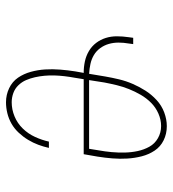

<svg xmlns="http://www.w3.org/2000/svg" viewBox="12 -580 576 640"><g transform="rotate(90 300.0 -260.0)"><path d="M321 8Q296 8 274 -2.5Q252 -13 239 -32Q226 -51 219.5 -74.5Q213 -98 211.5 -122.5Q210 -147 212 -172.5Q214 -198 218 -223L223 -251Q203 -251 184.5 -255Q166 -259 150 -268.5Q134 -278 123 -292.5Q112 -307 106.5 -324.5Q101 -342 101 -361.5Q101 -381 104 -401L106 -416H127L125 -401Q122 -384 122 -367Q122 -350 126.5 -334.5Q131 -319 140.5 -306Q150 -293 163.5 -285Q177 -277 193 -273.5Q209 -270 226 -269L235 -323Q239 -346 244.5 -369Q250 -392 259.5 -414Q269 -436 282 -456.5Q295 -477 313.5 -494Q332 -511 355 -519.5Q378 -528 400 -528H401Q426 -528 447.5 -517.5Q469 -507 482 -487.5Q495 -468 501 -444.5Q507 -421 508.5 -396.5Q510 -372 508 -347Q506 -322 502 -297L494 -251H244L239 -220Q236 -204 234 -187Q232 -170 231.5 -153.5Q231 -137 232.5 -120.5Q234 -104 237.5 -88.5Q241 -73 247 -59Q253 -45 264 -33.5Q275 -22 290 -16.5Q305 -11 321 -11Q345 -11 368 -20.5Q391 -30 408.5 -48Q426 -66 436.5 -89Q447 -112 452 -135H473Q469 -117 462.5 -99.5Q456 -82 446 -65.5Q436 -49 422.5 -34.5Q409 -20 392.5 -10.5Q376 -1 357.5 3.5Q339 8 321 8ZM247 -269H476L481 -300Q485 -322 487 -344Q489 -366 488.5 -388Q488 -410 483.5 -431Q479 -452 469 -470Q459 -488 440.5 -498.5Q422 -509 400 -509Q379 -509 358.5 -500Q338 -491 322.5 -475.5Q307 -460 296 -441Q285 -422 277 -402Q269 -382 264 -361.5Q259 -341 255 -320Z"/></g></svg>

Font: Iosevka SS04 Th Ex Obl
Style: Regular
Weight: 100
Width: 7
Italic angle: -9°
Monospace: yes
Designer: Belleve Invis
Foundry: Belleve Invis
Version: Version 19.0.0; ttfautohint (v1.8.4)